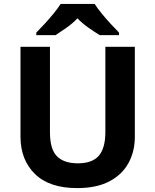

<svg xmlns="http://www.w3.org/2000/svg" viewBox="-20 -954 796 984"><path d="M671 -252Q671 -178 638.5 -118.5Q606 -59 540.5 -24.5Q475 10 375 10Q233 10 159 -62.5Q85 -135 85 -254V-714H236V-277Q236 -189 272 -153Q308 -117 379 -117Q453 -117 486.5 -156Q520 -195 520 -278V-714H671ZM465 -934Q479 -912 501.5 -884.5Q524 -857 548 -831Q572 -805 590 -787V-774H491Q465 -790 434 -811.5Q403 -833 377 -860Q351 -833 321 -812Q291 -791 265 -774H166V-787Q185 -806 208.5 -831.5Q232 -857 254.5 -884.5Q277 -912 291 -934Z"/></svg>

Font: Noto Sans Nag Mundari
Style: Bold
Weight: 700
Version: Version 1.000